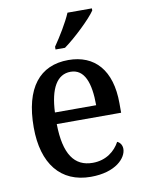

<svg xmlns="http://www.w3.org/2000/svg" viewBox="-87 -827 680 899"><g transform="rotate(-10 253.5 -378.0)"><path d="M212 -619V-606H257C310 -644 390 -721 413 -756V-766H297C278 -721 241 -661 212 -619ZM272 10C391 10 444 -50 444 -93C444 -112 433 -125 421 -130C399 -89 356 -53 292 -53C205 -53 159 -117 157 -261H463V-306C463 -464 387 -547 262 -547C126 -547 48 -452 48 -264C48 -91 129 10 272 10ZM354 -316H158C163 -429 198 -491 263 -491C329 -491 354 -422 354 -316Z"/></g></svg>

Font: Noto Serif Devanagari SemiCondensed Medium
Style: Regular
Weight: 500
Width: 4
Designer: Universal Thirst, Indian Type Foundry and the Monotype Design Team
Foundry: Monotype Imaging Inc.
Version: Version 2.004